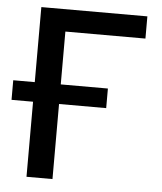

<svg xmlns="http://www.w3.org/2000/svg" viewBox="-66 -774 693 820"><g transform="rotate(5 280.0 -364.0)"><path d="M532.7 -727.5V-632.3H189.5V0H78.1V-727.5ZM-14.2 -321.8V-405.8H391.6V-321.8Z"/></g></svg>

Font: Inter 17pt Medium
Style: Regular
Weight: 500
Version: Version 4.001;git-66647c0bb